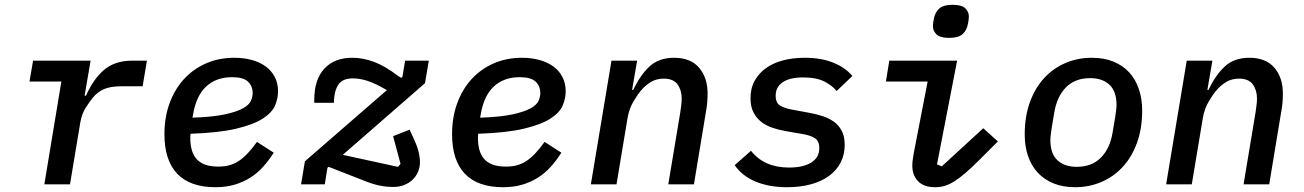

<svg xmlns="http://www.w3.org/2000/svg" viewBox="-20 -769 5440 801"><path d="M165 0 236 -429H103L118 -516H358L333 -370H339Q368 -437 413 -476.5Q458 -516 533 -516H593L575 -409H485Q442 -409 414.5 -397.5Q387 -386 366 -360Q356 -348 338.5 -321Q321 -294 315 -258L272 0Z M879 12Q773 12 719.5 -44Q666 -100 666 -209Q666 -280 687.5 -338.5Q709 -397 747.5 -439Q786 -481 839.5 -504.5Q893 -528 958 -528Q997 -528 1030 -519Q1063 -510 1087.5 -492.5Q1112 -475 1126 -448.5Q1140 -422 1140 -388Q1140 -359 1127.5 -329Q1115 -299 1076 -274Q1037 -249 965 -232Q893 -215 775 -211Q774 -204 774 -198.5Q774 -193 774 -191Q774 -167 779.5 -145.5Q785 -124 798 -108Q811 -92 833.5 -83Q856 -74 891 -74Q916 -74 936.5 -79.5Q957 -85 975.5 -97Q994 -109 1012.5 -128.5Q1031 -148 1052 -177L1122 -132Q1101 -99 1077 -72.5Q1053 -46 1023.5 -27.5Q994 -9 958.5 1.5Q923 12 879 12ZM948 -447Q882 -447 840 -408Q798 -369 785 -289L783 -278Q867 -281 916.5 -291.5Q966 -302 992.5 -316.5Q1019 -331 1026.5 -348Q1034 -365 1034 -381Q1034 -410 1014.5 -428.5Q995 -447 948 -447Z M1620 11Q1593 11 1563 5Q1533 -1 1497 -16L1351 -73L1346 -69L1335 0H1236L1252 -96L1594 -393Q1546 -421 1513.5 -431.5Q1481 -442 1452 -442Q1407 -442 1390 -413.5Q1373 -385 1373 -340H1291V-351Q1291 -437 1333 -482.5Q1375 -528 1450 -528Q1494 -528 1540 -511Q1586 -494 1641 -452L1654 -444L1659 -449L1670 -516H1769L1753 -422L1410 -123L1640 -73L1651 -85L1620 -201L1689 -228L1705 -193Q1718 -166 1725 -140.5Q1732 -115 1732 -92Q1732 -72 1724.5 -53.5Q1717 -35 1702.5 -20.5Q1688 -6 1667 2.5Q1646 11 1620 11Z M2079 12Q1973 12 1919.5 -44Q1866 -100 1866 -209Q1866 -280 1887.5 -338.5Q1909 -397 1947.5 -439Q1986 -481 2039.5 -504.5Q2093 -528 2158 -528Q2197 -528 2230 -519Q2263 -510 2287.5 -492.5Q2312 -475 2326 -448.5Q2340 -422 2340 -388Q2340 -359 2327.5 -329Q2315 -299 2276 -274Q2237 -249 2165 -232Q2093 -215 1975 -211Q1974 -204 1974 -198.5Q1974 -193 1974 -191Q1974 -167 1979.5 -145.5Q1985 -124 1998 -108Q2011 -92 2033.5 -83Q2056 -74 2091 -74Q2116 -74 2136.5 -79.5Q2157 -85 2175.5 -97Q2194 -109 2212.5 -128.5Q2231 -148 2252 -177L2322 -132Q2301 -99 2277 -72.5Q2253 -46 2223.5 -27.5Q2194 -9 2158.5 1.5Q2123 12 2079 12ZM2148 -447Q2082 -447 2040 -408Q1998 -369 1985 -289L1983 -278Q2067 -281 2116.5 -291.5Q2166 -302 2192.5 -316.5Q2219 -331 2226.5 -348Q2234 -365 2234 -381Q2234 -410 2214.5 -428.5Q2195 -447 2148 -447Z M2445 0 2531 -516H2638L2617 -394H2622Q2651 -456 2690 -492Q2729 -528 2792 -528Q2861 -528 2896.5 -486.5Q2932 -445 2932 -379Q2932 -361 2930.5 -341.5Q2929 -322 2924 -296L2875 0H2768L2818 -300Q2820 -314 2822 -329.5Q2824 -345 2824 -358Q2824 -393 2806.5 -417Q2789 -441 2749 -441Q2719 -441 2695.5 -427Q2672 -413 2652 -389Q2642 -377 2623.5 -347Q2605 -317 2598 -276L2552 0Z M3264 12Q3188 12 3132 -11.5Q3076 -35 3045 -80L3113 -140Q3168 -70 3272 -70Q3331 -70 3364.5 -91Q3398 -112 3398 -151Q3398 -181 3379.5 -192.5Q3361 -204 3333 -209L3258 -222Q3229 -227 3202.5 -236Q3176 -245 3156 -260.5Q3136 -276 3123.5 -300Q3111 -324 3111 -359Q3111 -401 3128.5 -432.5Q3146 -464 3176.5 -485.5Q3207 -507 3248 -517.5Q3289 -528 3337 -528Q3406 -528 3456.5 -507.5Q3507 -487 3536 -452L3470 -389Q3455 -410 3421 -428Q3387 -446 3331 -446Q3275 -446 3245.5 -426Q3216 -406 3216 -370Q3216 -339 3235.5 -328Q3255 -317 3283 -312L3358 -298Q3386 -293 3412 -284.5Q3438 -276 3458.5 -261.5Q3479 -247 3491.5 -223.5Q3504 -200 3504 -165Q3504 -124 3487 -91Q3470 -58 3438.5 -35Q3407 -12 3362.5 0Q3318 12 3264 12Z M3940 -611Q3902 -611 3887 -625.5Q3872 -640 3872 -660Q3872 -666 3873 -674Q3874 -682 3876 -691Q3881 -718 3898.5 -733.5Q3916 -749 3954 -749Q3992 -749 4007 -734.5Q4022 -720 4022 -700Q4022 -694 4021 -686Q4020 -678 4018 -669Q4013 -642 3995.5 -626.5Q3978 -611 3940 -611ZM3882 12Q3834 12 3810 -13Q3786 -38 3786 -78Q3786 -91 3788 -104Q3790 -117 3793 -135L3850 -429H3676L3690 -516H3973L3889 -83L3909 -75L4082 -234L4143 -179L4065 -101Q4034 -70 4009 -48.5Q3984 -27 3963 -13.5Q3942 0 3922.5 6Q3903 12 3882 12Z M4465 12Q4414 12 4375 -4Q4336 -20 4309.5 -48.5Q4283 -77 4269 -117.5Q4255 -158 4255 -208Q4255 -282 4276 -341Q4297 -400 4334.5 -441.5Q4372 -483 4423.5 -505.5Q4475 -528 4535 -528Q4586 -528 4625 -512Q4664 -496 4690.5 -467.5Q4717 -439 4731 -398Q4745 -357 4745 -308Q4745 -234 4724 -175Q4703 -116 4665.5 -74.5Q4628 -33 4576.5 -10.5Q4525 12 4465 12ZM4472 -73Q4535 -73 4573 -111.5Q4611 -150 4622 -218L4633 -284Q4635 -298 4636.5 -310Q4638 -322 4638 -331Q4638 -388 4608.5 -415.5Q4579 -443 4528 -443Q4465 -443 4427 -404.5Q4389 -366 4378 -298L4367 -232Q4365 -218 4363.5 -206Q4362 -194 4362 -185Q4362 -128 4391.5 -100.5Q4421 -73 4472 -73Z M4845 0 4931 -516H5038L5017 -394H5022Q5051 -456 5090 -492Q5129 -528 5192 -528Q5261 -528 5296.5 -486.5Q5332 -445 5332 -379Q5332 -361 5330.5 -341.5Q5329 -322 5324 -296L5275 0H5168L5218 -300Q5220 -314 5222 -329.5Q5224 -345 5224 -358Q5224 -393 5206.5 -417Q5189 -441 5149 -441Q5119 -441 5095.5 -427Q5072 -413 5052 -389Q5042 -377 5023.5 -347Q5005 -317 4998 -276L4952 0Z"/></svg>

Font: IBM Plex Mono Medm
Style: Italic
Weight: 500
Italic angle: -9°
Monospace: yes
Designer: Mike Abbink, Paul van der Laan, Pieter van Rosmalen
Foundry: Bold Monday
Version: Version 2.3